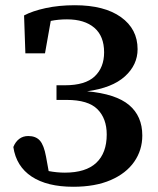

<svg xmlns="http://www.w3.org/2000/svg" viewBox="-20 -699 604 734"><path d="M260 15Q160 15 101 -24Q42 -63 31 -137Q39 -157 53.5 -168Q68 -179 88 -179Q117 -179 132.5 -161.5Q148 -144 156 -100L166 -45Q198 -39 228 -39Q308 -39 348 -76.5Q388 -114 388 -185Q388 -246 352.5 -281.5Q317 -317 235 -317H196V-373H228Q306 -373 342 -407Q378 -441 378 -499Q378 -561 340.5 -593Q303 -625 236 -625Q203 -625 174 -619L152 -495H77L72 -640Q104 -657 154.5 -668Q205 -679 266 -679Q379 -679 442.5 -633.5Q506 -588 506 -511Q506 -451 457.5 -407Q409 -363 313 -350Q423 -340 473.5 -297.5Q524 -255 524 -181Q524 -125 493 -80.5Q462 -36 403 -10.5Q344 15 260 15Z"/></svg>

Font: Source Serif 4 SmText Semibold
Style: Regular
Weight: 600
Designer: Frank Grießhammer
Foundry: Adobe
Version: Version 4.005;hotconv 1.1.0;makeotfexe 2.6.0